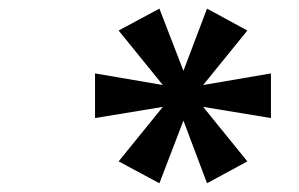

<svg xmlns="http://www.w3.org/2000/svg" viewBox="-20 -755 681 437"><path d="M596.7 -486.3 442.4 -511.7 543 -387.7 451.2 -337.9 397.5 -480.5 342.8 -337.9 250 -387.7 350.6 -511.7 196.3 -486.3V-587.9L350.6 -561.5L250 -685.5L342.8 -735.4L397.5 -593.8L451.2 -735.4L543 -685.5L442.4 -561.5L596.7 -587.9Z"/></svg>

Font: FreeUniversal
Style: BoldItalic
Weight: 700
Italic angle: -11°
Version: Version 1.001 March 22, 2017